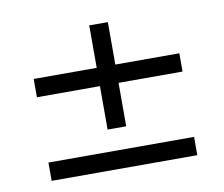

<svg xmlns="http://www.w3.org/2000/svg" viewBox="-57 -552 675 579"><g transform="rotate(-10 280.0 -263.0)"><path d="M57 -42H503V-98H57ZM250 -298V-165H307V-298H503V-354H307V-484H250V-354H57V-298Z"/></g></svg>

Font: RazerF5 Light
Style: Regular
Weight: 300
Foundry: Razer Inc.
Version: Version 2